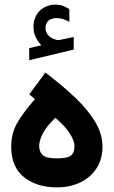

<svg xmlns="http://www.w3.org/2000/svg" viewBox="-20 -810 490 828"><path d="M158.2 -614.7Q143.6 -630.4 134 -649.7Q124.5 -668.9 124.5 -694.8Q124.5 -713.9 129.9 -729Q135.3 -744.1 144.5 -755.9Q157.7 -772.5 177.2 -781.2Q196.8 -790 217.3 -790Q238.3 -790 251.5 -784.7Q264.6 -779.3 278.8 -771L279.3 -715.8Q264.6 -723.6 252 -727.8Q239.3 -731.9 224.1 -731.9Q215.3 -731.9 205.6 -729.5Q195.8 -727.1 188.5 -720.2Q176.3 -709 176.3 -688.5Q176.3 -673.3 186.5 -659.7Q196.8 -646 220.2 -639.2Q222.7 -638.7 225.1 -637.9Q227.5 -637.2 230 -637.2Q232.4 -637.2 234.4 -637.2L297.9 -650.4V-596.2L106 -550.3V-602.5ZM175.8 -497.1Q247.1 -442.9 302.7 -390.4Q358.4 -337.9 390.1 -285.2Q421.9 -232.4 421.9 -177.7Q421.9 -124 396.5 -84.5Q371.1 -44.9 326.4 -23.4Q281.7 -2 225.1 -2Q138.7 -2 83.5 -45.9Q28.3 -89.8 28.3 -177.7Q28.3 -235.8 54.9 -281Q81.5 -326.2 130.4 -382.3L106.4 -403.3ZM218.8 -301.8Q181.2 -266.1 165 -235.1Q148.9 -204.1 148.9 -180.2Q148.9 -155.8 164.1 -141.4Q179.2 -127 224.6 -127Q271.5 -127 286.4 -139.6Q301.3 -152.3 301.3 -180.7Q301.3 -201.2 282 -232.9Q262.7 -264.6 218.8 -301.8Z"/></svg>

Font: Vazir
Style: Bold
Weight: 700
Designer: Saber Rastikerdar
Foundry: Saber Rastikerdar
Version: Version 30.0.0